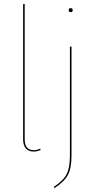

<svg xmlns="http://www.w3.org/2000/svg" viewBox="-20 -752 479 964"><path d="M96 -53V-731L104 -732V-53Q104 2 149 2Q166 2 182 -6L184 1Q166 9 149 9Q123 9 109.5 -7Q96 -23 96 -53ZM339 30Q339 94 320 128Q301 162 254 192L250 186Q295 158 313 125Q331 92 331 30V-518H339ZM345 -701Q345 -691 335 -691Q325 -691 325 -701Q325 -711 335 -711Q345 -711 345 -701Z"/></svg>

Font: Fira Sans Compressed Eight
Style: Regular
Weight: 100
Width: 1
Designer: bBox Type GmbH & Carrois Corporate GbR & Edenspiekermann AG
Foundry: bBox Type GmbH & Carrois Corporate GbR & Edenspiekermann AG
Version: Version 4.301